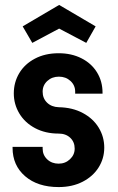

<svg xmlns="http://www.w3.org/2000/svg" viewBox="-20 -744 480 779"><path d="M31 -144V-148H153V-141Q153 -115 171.5 -97.5Q190 -80 218 -80Q245 -80 264 -98Q283 -116 283 -141Q283 -168 265 -185Q247 -202 218 -202Q164 -202 122.5 -224Q81 -246 58.5 -283.5Q36 -321 36 -365Q36 -410 58 -447Q80 -484 121.5 -506Q163 -528 218 -528Q270 -528 310.5 -507.5Q351 -487 373.5 -450.5Q396 -414 396 -368V-364H285V-372Q285 -398 266 -415.5Q247 -433 219 -433Q191 -433 172 -415.5Q153 -398 153 -372Q153 -345 171 -327.5Q189 -310 218 -309Q274 -308 316 -285.5Q358 -263 380.5 -226Q403 -189 403 -145Q403 -101 380 -64.5Q357 -28 315 -6.5Q273 15 218 15Q133 15 82 -29Q31 -73 31 -144ZM72 -637 220 -724 368 -637 330 -570 220 -628 111 -570Z"/></svg>

Font: Lineal Medium
Style: Regular
Weight: 600
Designer: Created by Frank Adebiaye with contributions from Anton Moglia & Ariel Martín Pérez
Created by Frank ADEBIAYE with FontF
Foundry: Velvetyne Type Foundry
Version: Version 2.000